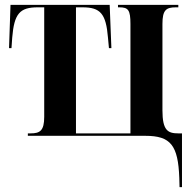

<svg xmlns="http://www.w3.org/2000/svg" viewBox="-20 -556 775 786"><path d="M714 172 715 210H725V-10H710C667 -10 645 -22 645 -104V-458C645 -515 660 -526 700 -526H710V-536H463V-526H469C505 -526 514 -515 514 -458V-10H291V-526H318C391 -526 414 -500 422 -402L426 -359H436L429 -536H23L17 -359H27L30 -402C38 -500 61 -526 134 -526H161V-78C161 -21 144 -10 105 -10H94V0H575C679 0 709 39 714 172Z"/></svg>

Font: Noto Serif Display ExtraCondensed
Style: Bold
Weight: 700
Width: 2
Designer: Monotype Design Team
Foundry: Monotype Imaging Inc.
Version: Version 2.009